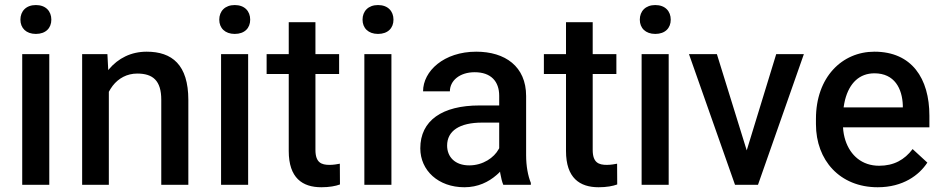

<svg xmlns="http://www.w3.org/2000/svg" viewBox="-20 -747 3809 776"><path d="M179.2 -528.3H69.8V0H179.2ZM62.5 -667.5C62.5 -633.8 85.4 -609.9 125 -609.9C165 -609.9 187.5 -633.8 187.5 -667.5C187.5 -701.7 165 -726.6 125 -726.6C85.4 -726.6 62.5 -701.7 62.5 -667.5Z M414.1 -528.3H312V0H419.9V-376C424.3 -384.3 429.7 -392.6 435.5 -400.4C459 -430.7 493.2 -449.7 534.7 -449.7C597.7 -449.7 631.8 -421.4 631.8 -343.8V0H741.2V-342.8C741.2 -485.4 675.3 -538.1 572.8 -538.1C509.8 -538.1 458 -511.7 420.4 -467.3C419.4 -465.8 418.5 -464.8 417.5 -463.4Z M982.9 -528.3H873.5V0H982.9ZM866.2 -667.5C866.2 -633.8 889.2 -609.9 928.7 -609.9C968.8 -609.9 991.2 -633.8 991.2 -667.5C991.2 -701.7 968.8 -726.6 928.7 -726.6C889.2 -726.6 866.2 -701.7 866.2 -667.5Z M1350.6 -528.3H1254.9V-657.2H1147V-528.3H1057.6V-447.8H1147V-136.7C1147 -27.8 1202.1 9.8 1278.8 9.8C1311 9.8 1336.9 4.9 1354 -1.5L1353.5 -85.4C1344.2 -83.5 1327.6 -80.6 1312 -80.6C1279.3 -80.6 1254.9 -89.4 1254.9 -141.1V-447.8H1350.6Z M1562 -528.3H1452.6V0H1562ZM1445.3 -667.5C1445.3 -633.8 1468.3 -609.9 1507.8 -609.9C1547.9 -609.9 1570.3 -633.8 1570.3 -667.5C1570.3 -701.7 1547.9 -726.6 1507.8 -726.6C1468.3 -726.6 1445.3 -701.7 1445.3 -667.5Z M2002 -45.9C2005.4 -28.3 2008.8 -12.2 2014.2 0H2125.5V-7.8C2113.8 -36.1 2106.4 -76.2 2106.4 -119.6V-358.9C2106.4 -478.5 2021.5 -538.1 1904.8 -538.1C1773.9 -538.1 1689.9 -459.5 1689.9 -377.9H1798.3C1798.3 -420.9 1837.9 -455.1 1898.4 -455.1C1964.4 -455.1 1997.6 -418 1997.6 -359.9V-320.8H1918C1767.1 -320.8 1678.7 -259.8 1678.7 -147.5C1678.7 -58.1 1751.5 9.8 1856.9 9.8C1912.1 9.8 1954.6 -11.7 1986.3 -39.1C1991.7 -43.5 1996.6 -48.3 2001 -53.2C2001.5 -50.8 2001.5 -48.3 2002 -45.9ZM1995.1 -143.6C1977.1 -110.4 1932.6 -78.6 1876.5 -78.6C1818.4 -78.6 1787.1 -113.3 1787.1 -158.7C1787.1 -217.8 1836.9 -251.5 1928.7 -251.5H1997.6V-147.9C1997.1 -146.5 1996.1 -145 1995.1 -143.6Z M2471.2 -528.3H2375.5V-657.2H2267.6V-528.3H2178.2V-447.8H2267.6V-136.7C2267.6 -27.8 2322.8 9.8 2399.4 9.8C2431.6 9.8 2457.5 4.9 2474.6 -1.5L2474.1 -85.4C2464.8 -83.5 2448.2 -80.6 2432.6 -80.6C2399.9 -80.6 2375.5 -89.4 2375.5 -141.1V-447.8H2471.2Z M2682.6 -528.3H2573.2V0H2682.6ZM2565.9 -667.5C2565.9 -633.8 2588.9 -609.9 2628.4 -609.9C2668.5 -609.9 2690.9 -633.8 2690.9 -667.5C2690.9 -701.7 2668.5 -726.6 2628.4 -726.6C2588.9 -726.6 2565.9 -701.7 2565.9 -667.5Z M2877.4 -528.3H2764.6L2950.7 0H3043.5L3229 -528.3H3117.2L2998 -139.2Z M3527.3 9.8C3629.9 9.8 3694.8 -39.1 3728 -89.8L3668.5 -144.5C3635.7 -101.1 3592.8 -77.1 3533.2 -77.1C3463.9 -77.1 3417 -118.7 3397 -179.2C3391.6 -195.8 3388.2 -213.4 3387.2 -232.4H3736.3V-279.3C3736.3 -430.7 3664.6 -538.1 3514.2 -538.1C3383.3 -538.1 3277.8 -435.1 3277.8 -266.6V-245.1C3277.8 -99.6 3374 9.8 3527.3 9.8ZM3395.5 -343.8C3413.1 -412.1 3454.1 -450.7 3514.2 -450.7C3595.7 -450.7 3626.5 -388.7 3628.9 -321.3V-313H3389.6C3391.1 -323.7 3393.1 -334 3395.5 -343.8Z"/></svg>

Font: Bert Sans Medium
Style: Regular
Weight: 500
Designer: Christian Robertson (Google), Cristiano Sobral
Foundry: Google, Cristiano Sobral
Version: Version 3.101